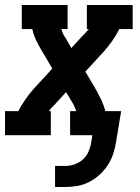

<svg xmlns="http://www.w3.org/2000/svg" viewBox="-38 -540 558 767"><path d="M182 207V123H222Q240 123 258.5 117Q277 111 292 98Q307 85 315 67Q323 49 326 31L331 0H242V-96H267Q263 -106 259 -115Q255 -124 250 -132L226 -172L182 -124Q181 -123 180.5 -122Q180 -121 179 -120Q177 -119 176 -118Q175 -117 174 -116V-115Q169 -111 165 -106Q161 -101 157 -96H165V0H-18V-96H35Q48 -121 64.5 -144.5Q81 -168 100 -189L171 -266L128 -339Q116 -359 106 -380Q96 -401 91 -424H49V-520H232V-424H207Q210 -414 214 -405Q218 -396 224 -388L247 -348L291 -396Q292 -397 293 -398Q294 -399 295 -400Q296 -401 297 -402Q298 -403 300 -404V-405Q304 -409 308 -414Q312 -419 317 -424H309V-520H492V-424H439Q426 -399 409.5 -375.5Q393 -352 374 -331L303 -254L346 -181Q357 -161 367 -140Q377 -119 383 -96H446L425 31Q421 55 413 78Q405 101 391 122Q377 143 357.5 160Q338 177 316 188Q294 199 270 203Q246 207 222 207Z"/></svg>

Font: Iosevka Curly Slab
Style: Bold Italic
Weight: 700
Italic angle: -9°
Monospace: yes
Designer: Belleve Invis
Foundry: Belleve Invis
Version: Version 22.1.2; ttfautohint (v1.8.4)